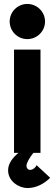

<svg xmlns="http://www.w3.org/2000/svg" viewBox="-20 -774 276 972"><path d="M118 178C163 178 203 157 234 126L165 62C160 75 146 86 132 86C121 86 114 76 114 66C114 50 131 22 149 0H185V-523H51V0H73C45 24 21 53 21 88C21 147 80 178 118 178ZM208 -665C208 -714 168 -754 118 -754C69 -754 29 -714 29 -665C29 -616 69 -576 118 -576C168 -576 208 -616 208 -665Z"/></svg>

Font: Righteous
Style: Regular
Weight: 400
Designer: Astigmatic (AOETI)
Foundry: Astigmatic (AOETI)
Version: Version 1.000